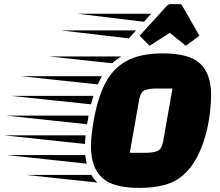

<svg xmlns="http://www.w3.org/2000/svg" viewBox="-236 -900 1071 935"><path d="M442 15Q312 15 259.5 -36Q207 -87 207 -187Q207 -215 210.5 -246Q214 -277 220 -312Q239 -421 276 -493.5Q313 -566 380 -603Q447 -640 557 -640Q687 -640 739.5 -589.5Q792 -539 792 -438Q792 -397 785.5 -344Q779 -291 763.5 -236Q748 -181 722 -132Q696 -83 657 -48Q617 -13 564 1Q511 15 442 15ZM310 -592 4 -625H355Q343 -618 332 -610Q321 -602 310 -592ZM240 -489 -134 -529H260Q255 -519 250 -509.5Q245 -500 240 -489ZM396 -156H475Q508 -156 529.5 -164Q551 -172 558 -209L604 -469H524Q491 -469 470 -461Q449 -453 442 -416ZM207 -392 -181 -433H219ZM188 -295 -205 -337H195L192 -317Q191 -311 190 -305.5Q189 -300 188 -295ZM178 -199 -216 -241H181Q178 -219 178 -199ZM186 -103 -203 -145H179Q181 -134 182.5 -123.5Q184 -113 186 -103ZM239 -11 -107 -48H209Q222 -25 239 -11ZM594 -880H639Q644 -880 647 -877.5Q650 -875 652 -871L735 -726L669 -677L591 -740L492 -677L444 -726L576 -871Q584 -880 594 -880ZM465 -794 142 -833H500ZM391 -713 61 -752H427Z"/></svg>

Font: Faster One
Style: Regular
Weight: 400
Designer: Eduardo Rodriguez Tunni
Foundry: Eduardo Rodriguez Tunni
Version: Version 1.003; ttfautohint (v1.8.4.7-5d5b);gftools[0.9.23]